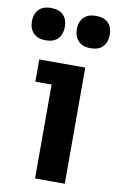

<svg xmlns="http://www.w3.org/2000/svg" viewBox="-124 -835 541 884"><g transform="rotate(10 147.0 -393.0)"><path d="M105 -439H29V-543H244V0H105ZM-35 -711Q-35 -745 -15.5 -765.5Q4 -786 42 -786Q81 -786 100 -765.5Q119 -745 119 -711Q119 -677 100 -656Q81 -635 42 -635Q4 -635 -15.5 -656Q-35 -677 -35 -711ZM175 -711Q175 -745 194.5 -765.5Q214 -786 252 -786Q291 -786 310 -765.5Q329 -745 329 -711Q329 -677 310 -656Q291 -635 252 -635Q214 -635 194.5 -656Q175 -677 175 -711Z"/></g></svg>

Font: Sora-SIA SemiBold
Style: Regular
Weight: 600
Designer: Jonathan Barnbrook, Julián Moncada
Foundry: Barnbrook Fonts
Version: Version 2.000